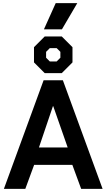

<svg xmlns="http://www.w3.org/2000/svg" viewBox="-20 -1217 686 1237"><path d="M261 -700H385L641 0H503L446 -155H200L143 0H5ZM416 -267 323 -533H321L231 -267ZM199 -815V-913L268 -982H378L447 -913V-815L378 -746H268ZM345 -821 369 -845V-883L345 -907H301L277 -883V-845L301 -821ZM339 -1197H478L379 -1028H263Z"/></svg>

Font: Chakra Petch
Style: Bold
Weight: 700
Designer: Katatrad Aksorn Co.,Ltd.
Foundry: Cadson Demak Co.,Ltd.
Version: Version 1.000; ttfautohint (v1.6)